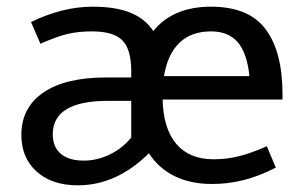

<svg xmlns="http://www.w3.org/2000/svg" viewBox="-20 -543 904 575"><path d="M826 -245H467Q469 -158 508 -112Q547 -66 620 -66Q660 -66 697 -75.5Q734 -85 779 -105L806 -41Q755 -15 709 -3.5Q663 8 615 8Q551 8 503 -15.5Q455 -39 426 -84Q329 12 213 12Q136 12 90 -29Q44 -70 44 -139Q44 -221 110 -266Q176 -311 297 -311H373V-331Q373 -395 346.5 -422Q320 -449 256 -449Q215 -449 183 -441.5Q151 -434 101 -412L73 -477Q167 -523 258 -523Q326 -523 370.5 -505Q415 -487 439 -450Q498 -523 612 -523Q725 -523 775.5 -455.5Q826 -388 826 -261ZM727 -315Q720 -384 692 -416.5Q664 -449 612 -449Q553 -449 517.5 -415Q482 -381 471 -315ZM373 -241H303Q221 -241 179.5 -216Q138 -191 138 -141Q138 -103 162 -82.5Q186 -62 231 -62Q271 -62 309 -80.5Q347 -99 373 -131Z"/></svg>

Font: Telex
Style: Regular
Weight: 400
Designer: Andres Torresi
Foundry: Andres Torresi
Version: Version 1.100